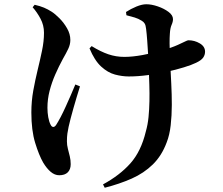

<svg xmlns="http://www.w3.org/2000/svg" viewBox="-20 -798 1040 894"><path d="M132 -764.2 141.4 -775.8Q166.6 -770 184.8 -762.4Q202.9 -754.8 220.6 -743.4Q236.2 -733.5 256.7 -713Q277.2 -692.5 292.3 -666.1Q307.5 -639.8 307.5 -611.8Q307.5 -590.9 297.8 -570.7Q288.2 -550.4 272.6 -523.3Q254.1 -489.4 237.6 -451.8Q221.1 -414.3 211 -375.2Q200.9 -336.1 200.9 -296.2Q200.9 -273.2 204.7 -252.1Q208.6 -230.9 215.4 -217.8Q220.6 -207.2 227.6 -206.9Q234.6 -206.5 241.3 -216.3Q250.7 -230.7 262.3 -252.8Q273.9 -274.9 285.9 -301.5Q297.9 -328.2 309.6 -354.7Q321.3 -381.3 330.8 -404.7L352.4 -395.8Q344.6 -371.8 337.1 -346Q329.6 -320.2 322.1 -294.7Q314.6 -269.1 309 -246.8Q303.5 -224.5 299.5 -207.7Q295.9 -191.4 293.8 -176.3Q291.6 -161.2 291.6 -139.9Q291.6 -122.3 296.2 -104.8Q300.8 -87.3 305 -69.9Q309.2 -52.5 309.2 -33.6Q309.2 -9.3 295.6 4.4Q281.9 18 255.9 18Q234.9 18 216.2 2.2Q197.5 -13.6 181 -41.1Q161.4 -75.3 143.7 -133Q126 -190.8 126 -274.3Q126 -326.9 135 -376.6Q144.1 -426.2 155.4 -472.7Q166.7 -519.1 175.7 -562.4Q184.8 -605.6 184.8 -645.6Q184.8 -680.8 168.5 -711.1Q152.3 -741.4 132 -764.2ZM396.8 -572.8 406.7 -583.3Q448.5 -557.5 484.3 -545.3Q520.2 -533.1 558.8 -533.1Q596.1 -533.1 643 -541.6Q690 -550 734.8 -563.1Q779.6 -576.1 808.3 -589.1Q833.4 -600.3 843.1 -605.4Q852.8 -610.5 857.6 -610.5Q885.8 -610.5 910.3 -596Q934.8 -581.5 934.8 -557.4Q934.8 -542.3 926 -529.7Q917.2 -517.1 892.8 -505.6Q872.3 -495.6 836.6 -484.6Q801 -473.6 757.2 -463.9Q713.4 -454.3 667.7 -448.2Q621.9 -442 579.9 -442Q548.7 -442 515.3 -450.9Q481.9 -459.8 451 -488.1Q420.2 -516.4 396.8 -572.8ZM568.7 -727 566.7 -742.2Q589.5 -756.9 615.4 -767.6Q641.4 -778.2 661.2 -778.2Q685.5 -778.2 714.5 -768.3Q743.5 -758.4 764.5 -742.8Q785.5 -727.2 785.5 -708.9Q785.5 -696.4 778.9 -681.9Q772.4 -667.4 770.9 -641.1Q769.5 -622.7 769.6 -596.6Q769.7 -570.6 770.9 -544.4Q772 -518.2 773 -497Q775 -456.1 777.5 -407.5Q780 -359 780 -309.5Q779.9 -260 774.8 -214.9Q769.8 -169.8 756.3 -135.4Q733.3 -73.2 691.7 -32.4Q650.1 8.3 593.3 33.5Q536.5 58.7 467.6 76.2L459.7 60.5Q537.3 18.5 587.1 -37.3Q636.9 -93.2 659.1 -186.1Q668.1 -217.4 671.6 -253.1Q675.1 -288.7 675.8 -326.7Q676.6 -364.6 675.3 -403Q674.1 -441.4 672.8 -477.7Q671.8 -508.9 669.8 -543.4Q667.8 -577.8 665.4 -609.8Q663.1 -641.8 660.3 -663.3Q658.6 -680.1 653.5 -688.5Q648.3 -696.9 639.3 -701.8Q624.6 -711.1 607.1 -716.5Q589.5 -721.9 568.7 -727Z"/></svg>

Font: Noto Serif TC
Style: Regular
Weight: 200
Designer: Ryoko NISHIZUKA 西塚涼子 (kana & ideographs); Frank Grießhammer (Latin, Greek & Cyrillic); Wenlong ZHANG 张文龙 (bopomofo); San
Foundry: Adobe
Version: Version 2.001;hotconv 1.1.0;makeotfexe 2.6.0